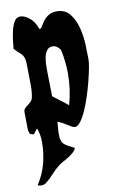

<svg xmlns="http://www.w3.org/2000/svg" viewBox="-82 -536 483 795"><g transform="rotate(-10 159.5 -138.0)"><path d="M60 -490Q72 -490 83.5 -484Q95 -478 104.5 -469Q114 -460 120.5 -448.5Q127 -437 130 -426H137Q145 -438 151.5 -448.5Q158 -459 166.5 -467Q175 -475 186 -480Q197 -485 213 -485Q249 -485 268.5 -460Q288 -435 297 -400Q306 -365 307.5 -327.5Q309 -290 309 -265Q309 -254 304.5 -230Q300 -206 292.5 -176.5Q285 -147 275 -116Q265 -85 253.5 -59Q242 -33 229.5 -16.5Q217 0 205 0Q200 0 192 -4.5Q184 -9 174.5 -15Q165 -21 155 -26.5Q145 -32 137 -34Q137 -22 135.5 -9.5Q134 3 134 15Q134 34 137.5 44.5Q141 55 148.5 61.5Q156 68 166 73Q176 78 190 85Q185 96 176 104Q167 112 156 119Q145 126 133.5 132Q122 138 113 145Q95 159 79.5 176.5Q64 194 46 208Q37 214 26 214Q22 214 18.5 213Q15 212 11 211Q37 171 48.5 127.5Q60 84 60 36Q60 6 50 -20Q45 -18 39.5 -9Q34 0 31 0Q29 0 28 0Q27 0 25 -2Q17 -2 15 -8.5Q13 -15 11 -20L10 -98Q10 -106 15.5 -112Q21 -118 28.5 -123.5Q36 -129 42 -135Q48 -141 50 -149Q56 -176 55 -211.5Q54 -247 54 -275Q54 -296 52.5 -307.5Q51 -319 46 -327Q41 -335 32.5 -342Q24 -349 11 -363Q12 -375 14.5 -396.5Q17 -418 22 -439Q27 -460 36 -475Q45 -490 60 -490ZM172 -345Q156 -345 148 -334.5Q140 -324 136.5 -309Q133 -294 132.5 -278Q132 -262 132 -252Q132 -224 133 -197Q134 -170 134 -142Q150 -129 166 -117.5Q182 -106 197 -93Q215 -156 215 -223Q215 -272 204 -324Q199 -332 191 -338.5Q183 -345 172 -345Z"/></g></svg>

Font: Reclame
Style: Regular
Weight: 400
Designer: Peter Wiegel
Foundry: Peter Wiegel
Version: Version 1.000